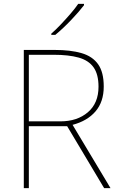

<svg xmlns="http://www.w3.org/2000/svg" viewBox="-20 -972 617 992"><path d="M262 -714Q345 -714 401.5 -697.5Q458 -681 487 -640Q516 -599 516 -525Q516 -446 473.5 -396.5Q431 -347 355 -327L551 0H518L327 -320H129V0H103V-714ZM257 -689H129V-345H292Q379 -345 434 -392Q489 -439 489 -524Q489 -588 463.5 -624Q438 -660 386.5 -674.5Q335 -689 257 -689ZM414 -945Q388 -911 347 -868Q306 -825 266 -792H245V-798Q268 -818 294.5 -846Q321 -874 345.5 -902.5Q370 -931 384 -952H414Z"/></svg>

Font: Noto Sans Bengali UI Thin
Style: Regular
Weight: 100
Designer: Jelle Bosma - Monotype Design Team
Foundry: Monotype Imaging Inc.
Version: Version 2.003; ttfautohint (v1.8.4.7-5d5b)